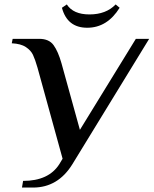

<svg xmlns="http://www.w3.org/2000/svg" viewBox="-20 -835 692 865"><path d="M84 -20Q199 -20 247 -95L262 -120L149 -530Q138 -568 128.5 -588Q119 -608 96.5 -623Q74 -638 33 -640L37 -660H157Q201 -660 221.5 -631.5Q242 -603 257 -550L340 -250L592 -660H652L306 -95Q241 10 129 10H79ZM259 -800 281 -815Q310 -770 383 -770Q458 -770 501 -815L519 -800Q463 -710 373 -710Q283 -710 259 -800Z"/></svg>

Font: Philosopher
Style: Italic
Weight: 400
Italic angle: -10°
Designer: Jovanny Lemonad
Foundry: Jovanny Lemonad
Version: Version 2.000